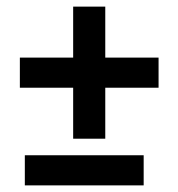

<svg xmlns="http://www.w3.org/2000/svg" viewBox="-20 -560 539 580"><path d="M414 -91V0H55V-91ZM459 -386V-295H298V-141H201V-295H40V-386H201V-540H298V-386Z"/></svg>

Font: Mukta ExtraBold
Style: Regular
Weight: 800
Designer: Girish Dalvi and Yashodeep Gholap
Foundry: Ek Type
Version: Version 2.538;PS 1.002;hotconv 16.6.51;makeotf.lib2.5.65220;